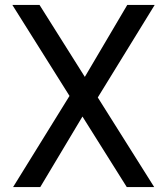

<svg xmlns="http://www.w3.org/2000/svg" viewBox="-20 -757 676 777"><path d="M493 0 30 -737H140L604 0ZM33 0 275 -391 326 -306 143 0ZM360 -337 311 -425 495 -737H606Z"/></svg>

Font: Exo Thin Medium
Style: Regular
Weight: 500
Version: Version 2.000